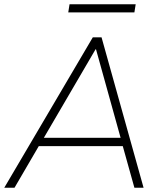

<svg xmlns="http://www.w3.org/2000/svg" viewBox="-26 -880 767 900"><path d="M-6 0 409 -705H450L647 0H604L547 -204L569 -195H132L161 -204L42 0ZM422 -649 176 -228 155 -234H558L541 -228L424 -649ZM294 -822 300 -860H610L604 -822Z"/></svg>

Font: Mulish ExtraLight
Style: Italic
Weight: 200
Italic angle: -9°
Designer: Vernon Adams
Foundry: Vernon Adams
Version: Version 3.603